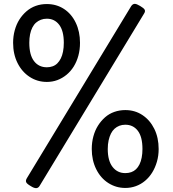

<svg xmlns="http://www.w3.org/2000/svg" viewBox="-20 -956 897 996"><path d="M223 -531Q174 -531 134 -557Q94 -583 71 -629Q48 -675 48 -734Q48 -768 56.5 -799Q65 -830 80.5 -854.5Q96 -879 117.5 -897.5Q139 -916 165.5 -925.5Q192 -935 223 -935Q273 -935 312 -909.5Q351 -884 373 -838Q395 -792 395 -734Q395 -698 386.5 -667Q378 -636 362.5 -611Q347 -586 325 -568Q303 -550 277.5 -540.5Q252 -531 223 -531ZM223 -607Q239 -607 253 -612Q267 -617 277.5 -627.5Q288 -638 295.5 -653Q303 -668 307 -688.5Q311 -709 311 -734Q311 -796 287 -827.5Q263 -859 223 -859Q206 -859 192 -853.5Q178 -848 167 -838.5Q156 -829 148 -813.5Q140 -798 136 -778Q132 -758 132 -734Q132 -671 156.5 -639Q181 -607 223 -607ZM185 9Q178 20 167 20Q156 20 139 9Q120 -2 116 -10.5Q112 -19 119 -31L661 -925Q669 -936 679 -936Q689 -936 707 -925Q726 -914 730.5 -905.5Q735 -897 727 -885ZM630 19Q582 19 542 -6.5Q502 -32 479 -78.5Q456 -125 456 -183Q456 -218 464.5 -249Q473 -280 488.5 -304.5Q504 -329 525 -347.5Q546 -366 573 -375.5Q600 -385 630 -385Q680 -385 719 -359Q758 -333 780.5 -287.5Q803 -242 803 -183Q803 -148 794 -117Q785 -86 769.5 -61Q754 -36 732.5 -18Q711 0 685 9.5Q659 19 630 19ZM630 -58Q647 -58 661 -63Q675 -68 685.5 -78Q696 -88 703.5 -103Q711 -118 715 -138.5Q719 -159 719 -183Q719 -246 695 -277.5Q671 -309 630 -309Q613 -309 599 -303.5Q585 -298 574 -288Q563 -278 555.5 -263Q548 -248 543.5 -228Q539 -208 539 -183Q539 -122 564 -90Q589 -58 630 -58Z"/></svg>

Font: Playwrite DE Grund
Style: Regular
Weight: 400
Designer: Veronika Burian, José Scaglione
Foundry: TypeTogether
Version: Version 1.002